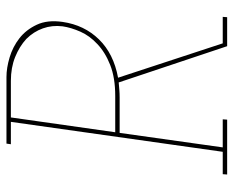

<svg xmlns="http://www.w3.org/2000/svg" viewBox="-86 -654 740 609"><g transform="rotate(-90 284.5 -350.0)"><path d="M36 -14 35 0H209L210 -14H121L167 -341H279Q292 -341 304 -342Q316 -343 327 -344L442 0H534L535 -14H451L342 -346Q418 -360 463.5 -406.5Q509 -453 519 -522Q526 -570 510 -604Q494 -638 467 -659Q440 -680 406.5 -690Q373 -700 344 -700H133L131 -686H202L107 -14ZM169 -355 216 -686H332Q374 -686 407.5 -672.5Q441 -659 465 -637Q488 -614 498.5 -584.5Q509 -555 505 -522Q501 -495 488 -465.5Q475 -436 449 -412Q423 -387 382.5 -371Q342 -355 284 -355Z"/></g></svg>

Font: Josefin Slab Thin
Style: Italic
Weight: 100
Italic angle: -12°
Designer: Santiago Orozco
Foundry: Typemade
Version: Version 2.000